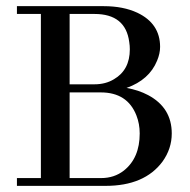

<svg xmlns="http://www.w3.org/2000/svg" viewBox="-20 -606 620 626"><path d="M502 -453.1Q502 -529.3 427.7 -564.5Q381.8 -585.9 318.4 -585.9H35.2V-560.5H113.3V-25.4H35.2V0H324.2Q451.2 0 509.8 -79.1Q540 -121.1 540 -170.9Q540 -254.9 462.9 -295.9Q431.6 -312.5 392.6 -319.3Q466.8 -345.7 492.2 -408.2Q502 -431.6 502 -453.1ZM288.1 -560.5Q389.6 -560.5 401.4 -468.8Q403.3 -457 403.3 -445.3Q403.3 -377.9 351.6 -347.7Q324.2 -331.1 288.1 -331.1H207V-560.5ZM308.6 -304.7Q395.5 -304.7 424.8 -229.5Q435.5 -202.1 435.5 -170.9Q435.5 -90.8 383.8 -49.8Q352.5 -25.4 309.6 -25.4H207V-304.7Z"/></svg>

Font: Abhaya Libre Medium
Style: Regular
Weight: 500
Designer: Pushpananda Ekanayake, Sol Matas, Pathum Egodawatta
Foundry: Mooniak
Version: Version 1.050 ; ttfautohint (v1.6)